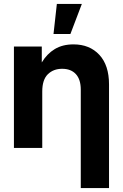

<svg xmlns="http://www.w3.org/2000/svg" viewBox="-20 -752 625 976"><path d="M194.8 -286.6V0H50.8V-515.6H192.4V-434.6Q218.8 -478.5 258.3 -502.4Q297.9 -526.4 353.5 -526.4Q435.5 -526.4 484.9 -473.4Q534.2 -420.4 534.2 -322.8V204.1H390.6V-296.4Q390.6 -348.1 365.7 -375.2Q340.8 -402.3 295.9 -402.3Q251.5 -402.3 223.1 -374.5Q194.8 -346.7 194.8 -286.6ZM252 -579.1 269 -731.9H396L337.9 -579.1Z"/></svg>

Font: Inter Display
Style: Bold
Weight: 700
Designer: Rasmus Andersson
Foundry: rsms
Version: Version 4.001;git-9221beed3